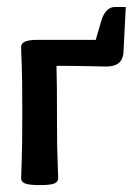

<svg xmlns="http://www.w3.org/2000/svg" viewBox="-20 -534 386 559"><path d="M95.7 4.9Q64 4.9 52.7 0Q41.5 -4.9 41.5 -15.1Q41.5 -27.8 43.2 -66.2Q44.9 -104.5 44.9 -208Q44.9 -311 43.2 -348.1Q41.5 -385.3 41.5 -397.9Q41.5 -418 88.9 -418H258.8L274.4 -471.7Q286.6 -513.7 314.9 -513.7H346.2L339.4 -380.4Q336.4 -340.3 290 -340.3Q276.9 -340.3 240.2 -341.3Q203.6 -342.3 144.5 -342.3Q146 -299.3 146 -167Q146 -104.5 147.7 -66.2Q149.4 -27.8 149.4 -15.1Q149.4 -4.9 138.7 0Q127.9 4.9 95.7 4.9Z"/></svg>

Font: Bainsley
Style: Bold
Weight: 700
Designer: Paul James MIller
Foundry: High-Logic / Made with FontCreator
Version: Version 1.411;March 28, 2021;FontCreator 13.0.0.2683 64-bit